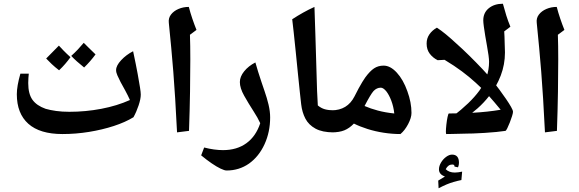

<svg xmlns="http://www.w3.org/2000/svg" viewBox="-20 -717 3098 1027"><path d="M314 0Q193 0 131.5 -55Q70 -110 70 -213Q70 -256 89 -323H134Q133 -319 132 -301Q131 -283 131 -273Q131 -215 153.5 -183.5Q176 -152 224 -135Q248 -128 280 -123.5Q312 -119 351 -119Q438 -119 522 -135Q606 -151 675 -182Q665 -205 649.5 -233.5Q634 -262 625 -278Q615 -298 608 -313.5Q601 -329 601 -342Q601 -366 628 -395Q655 -424 692 -443Q708 -368 716.5 -321Q725 -274 729 -248.5Q733 -223 733 -211Q733 -188 721.5 -153.5Q710 -119 694 -90Q650 -63 588.5 -43Q527 -23 456.5 -11.5Q386 0 314 0ZM430 -356Q409 -373 392 -388Q375 -403 361 -418Q380 -435 396.5 -452.5Q413 -470 428 -488Q437 -478 453 -463Q469 -448 491 -426Q464 -389 430 -356ZM296 -341Q274 -358 257 -374Q240 -390 227 -404Q244 -421 261 -438.5Q278 -456 295 -473Q304 -463 319.5 -447Q335 -431 357 -411Q344 -393 329 -375.5Q314 -358 296 -341Z M927 -9Q922 -112 917 -190Q912 -268 907 -333.5Q902 -399 896 -461Q890 -523 883 -595Q880 -620 894.5 -639Q909 -658 934.5 -669Q960 -680 990 -680Q998 -649 1008.5 -618Q1019 -587 1031 -557L996 -531Q998 -476 998 -399.5Q998 -323 996.5 -227Q995 -131 991 -17Z M1192 195Q1181 195 1160 185Q1139 175 1112 156.5Q1085 138 1056 114L1072 72Q1099 79 1124.5 82.5Q1150 86 1173 86Q1247 86 1298 49Q1349 12 1372 -58Q1365 -73 1356.5 -88.5Q1348 -104 1338 -119Q1309 -164 1286 -205Q1263 -246 1263 -278Q1263 -307 1286 -335.5Q1309 -364 1346 -383Q1352 -362 1360.5 -334Q1369 -306 1378.5 -278.5Q1388 -251 1395 -230Q1408 -193 1416.5 -157Q1425 -121 1425 -89Q1425 -11 1395 54.5Q1365 120 1312 158Q1259 195 1192 195Z M1764 -9Q1704 -9 1667.5 -29Q1631 -49 1613.5 -82.5Q1596 -116 1591 -159Q1589 -178 1584 -222.5Q1579 -267 1573.5 -324Q1568 -381 1562 -439Q1556 -497 1551 -544Q1546 -591 1543 -614Q1572 -633 1601.5 -649.5Q1631 -666 1662 -680Q1665 -605 1667 -530.5Q1669 -456 1671.5 -381Q1674 -306 1676 -231L1680 -153Q1698 -138 1718 -132.5Q1738 -127 1766 -127Q1772 -127 1772 -119V-17Q1772 -9 1764 -9Z M2122 0Q2078 0 2032.5 -7Q1987 -14 1946 -27Q1905 -40 1873 -56Q1849 -31 1822 -20Q1795 -9 1755 -9Q1747 -9 1747 -17V-119Q1747 -127 1755 -127Q1796 -127 1826.5 -145.5Q1857 -164 1876 -201Q1888 -225 1898.5 -244.5Q1909 -264 1918 -278.5Q1927 -293 1934 -303Q1959 -337 1981 -351.5Q2003 -366 2032 -366Q2068 -366 2102.5 -328.5Q2137 -291 2159 -229Q2181 -169 2181 -113Q2181 -87 2163 -53Q2145 -19 2122 0ZM2089 -110Q2085 -147 2073 -178.5Q2061 -210 2046 -229Q2030 -248 2017 -248Q1995 -248 1978 -230Q1970 -221 1958 -201Q1946 -181 1930 -150Q1962 -136 2001.5 -125.5Q2041 -115 2089 -110Z M2368 0Q2365 0 2365 -12Q2365 -26 2367.5 -49.5Q2370 -73 2374 -91.5Q2378 -110 2381 -110Q2409 -110 2442.5 -111Q2476 -112 2512 -114Q2548 -116 2585.5 -120Q2623 -124 2658 -130Q2622 -174 2590.5 -209Q2559 -244 2524 -275Q2490 -306 2450.5 -335.5Q2411 -365 2358 -397L2321 -395Q2295 -408 2278.5 -430Q2262 -452 2262 -484Q2262 -512 2277 -533.5Q2292 -555 2317 -569Q2340 -554 2365.5 -533Q2391 -512 2419 -486Q2453 -456 2490 -419.5Q2527 -383 2561.5 -346.5Q2596 -310 2619 -280Q2634 -261 2652 -236.5Q2670 -212 2686.5 -188Q2703 -164 2713.5 -145.5Q2724 -127 2724 -119Q2724 -112 2719 -96Q2714 -80 2707 -62Q2700 -44 2693.5 -31Q2687 -18 2684 -17Q2665 -14 2634.5 -11Q2604 -8 2571 -6Q2538 -4 2510 -3Q2501 -3 2481.5 -2.5Q2462 -2 2439.5 -1.5Q2417 -1 2397.5 -0.5Q2378 0 2368 0ZM2326 290 2324 249 2360 227Q2328 216 2328 189Q2328 171 2339 152.5Q2350 134 2366.5 122Q2383 110 2398 110Q2435 110 2435 154Q2435 166 2430 178L2411 174V172Q2411 163 2399 163Q2388 163 2379.5 169Q2371 175 2364 188Q2382 206 2413 206Q2422 206 2432 204.5Q2442 203 2452 201L2448 246Q2424 251 2405.5 256.5Q2387 262 2369 269.5Q2351 277 2326 290Z M2459 -79 2405 -97Q2449 -131 2484 -164.5Q2519 -198 2544 -232Q2569 -267 2582.5 -305.5Q2596 -344 2596 -387Q2596 -399 2593 -421.5Q2590 -444 2585 -471Q2580 -498 2575.5 -525.5Q2571 -553 2568 -575Q2565 -597 2565 -608Q2565 -649 2594.5 -673Q2624 -697 2670 -697Q2680 -660 2688.5 -633Q2697 -606 2710 -574L2677 -549Q2678 -539 2678.5 -521.5Q2679 -504 2679.5 -486Q2680 -468 2680.5 -454Q2681 -440 2681 -436Q2681 -372 2658.5 -313Q2636 -254 2597 -204Q2568 -167 2534 -137Q2500 -107 2459 -79Z M2895 -9Q2890 -112 2885 -190Q2880 -268 2875 -333.5Q2870 -399 2864 -461Q2858 -523 2851 -595Q2848 -620 2862.5 -639Q2877 -658 2902.5 -669Q2928 -680 2958 -680Q2966 -649 2976.5 -618Q2987 -587 2999 -557L2964 -531Q2966 -476 2966 -399.5Q2966 -323 2964.5 -227Q2963 -131 2959 -17Z"/></svg>

Font: Noto Naskh Arabic
Style: Bold
Weight: 700
Designer: Monotype Design Team, David Williams, Mohamad Dakak and Nizar Qandah
Foundry: Monotype Imaging Inc.
Version: Version 2.016